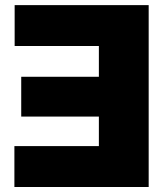

<svg xmlns="http://www.w3.org/2000/svg" viewBox="-20 -748 659 768"><path d="M574.7 -727.5V0H37.6V-163.6H375.5V-281.7H64.9V-440.9H375.5V-564H38.6V-727.5Z"/></svg>

Font: Inter 20pt Black
Style: Regular
Weight: 900
Version: Version 4.001;git-66647c0bb